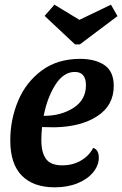

<svg xmlns="http://www.w3.org/2000/svg" viewBox="-20 -782 523 822"><path d="M467 -414Q467 -331 397 -285Q327 -239 213 -237L160 -238Q157 -208 157 -182Q157 -128 177.5 -101Q198 -74 247 -74Q290 -74 325.5 -94Q361 -114 379 -149Q403 -141 403 -107Q403 -74 379 -44.5Q355 -15 312 2.5Q269 20 214 20Q123 20 73.5 -30Q24 -80 24 -181Q24 -270 57.5 -350Q91 -430 158.5 -480Q226 -530 323 -530Q388 -530 427.5 -503Q467 -476 467 -414ZM167 -286Q242 -286 295 -320.5Q348 -355 348 -417Q348 -474 300 -474Q252 -474 217 -419Q182 -364 167 -286ZM455 -762 483 -713 322 -592H301L171 -714L213 -762L320 -697Z"/></svg>

Font: Sansita Medium Italic
Style: Regular
Weight: 500
Italic angle: -11°
Designer: Pablo Cosgaya
Foundry: Omnibus-Type
Version: Version 1.006